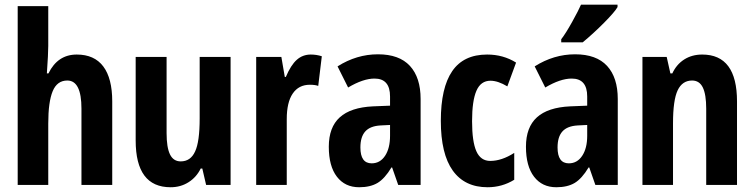

<svg xmlns="http://www.w3.org/2000/svg" viewBox="-20 -786 3202 816"><path d="M185.1 -759.8V-590.8Q185.1 -558.6 179.2 -474.1H186Q225.1 -554.2 306.2 -554.2Q380.9 -554.2 418.9 -503.7Q457 -453.1 457 -355V0H326.2V-324.2Q326.2 -443.8 266.1 -443.8Q222.7 -443.8 203.9 -398.4Q185.1 -353 185.1 -261.2V0H55.2V-759.8Z M960 0H856L839.8 -69.8H833Q814.9 -32.7 781.2 -11.5Q747.6 9.8 705.1 9.8Q556.6 9.8 556.6 -189V-543.9H688V-220.2Q688 -159.7 702.4 -129.9Q716.8 -100.1 748 -100.1Q790 -100.1 809.1 -142.1Q828.6 -183.1 828.6 -283.2V-543.9H960Z M1300.8 -554.2Q1325.2 -554.2 1347.7 -546.9L1332.5 -420.9Q1319.3 -425.8 1296.9 -425.8Q1249.5 -425.8 1224.1 -388.4Q1198.7 -351.1 1198.7 -279.8V0H1068.8V-543.9H1175.8L1190.4 -459H1194.8Q1216.3 -509.8 1241.5 -532Q1266.6 -554.2 1300.8 -554.2Z M1414.6 -503.9Q1495.6 -555.2 1586.2 -555.2Q1676.8 -555.2 1722.2 -505.9Q1767.6 -456.5 1767.6 -365.2V0H1672.4L1646.5 -74.2H1643.6Q1615.2 -26.9 1584.5 -8.5Q1553.7 9.8 1506.3 9.8Q1446.3 9.8 1411.9 -34.9Q1377.4 -79.6 1377.4 -162.4Q1377.4 -245.1 1424.1 -287.4Q1470.7 -329.6 1565.4 -334L1637.7 -336.9V-376Q1637.7 -452.1 1571.8 -452.1Q1523.4 -452.1 1459.5 -414.1ZM1511.7 -159.2Q1511.7 -91.8 1559.6 -91.8Q1595.2 -91.8 1616.5 -123.8Q1637.7 -155.8 1637.7 -209V-254.9L1597.7 -252.9Q1553.2 -250.5 1532.5 -227.5Q1511.7 -204.6 1511.7 -159.2Z M2052.2 9.8Q1955.1 9.8 1904.3 -61Q1853.5 -131.8 1853.5 -272.5Q1853.5 -413.1 1901.9 -483.6Q1950.2 -554.2 2050.3 -554.2Q2118.7 -554.2 2173.3 -520L2136.2 -418.9Q2096.2 -442.9 2064.5 -442.9Q2023.4 -442.9 2004.9 -400.4Q1986.3 -357.9 1986.3 -271Q1986.3 -184.1 2004.6 -143.1Q2022.9 -102.1 2063.5 -102.1Q2112.3 -102.1 2165.5 -136.2V-22Q2113.8 9.8 2052.2 9.8Z M2604.5 -766.1V-755.9Q2593.3 -735.8 2547.9 -689.9Q2502.4 -644 2456.5 -606H2365.2V-619.1Q2384.8 -644.5 2411.9 -693.4Q2439 -742.2 2449.2 -766.1ZM2252.4 -503.9Q2333.5 -555.2 2424.1 -555.2Q2514.6 -555.2 2560.1 -505.9Q2605.5 -456.5 2605.5 -365.2V0H2510.3L2484.4 -74.2H2481.4Q2453.1 -26.9 2422.4 -8.5Q2391.6 9.8 2344.2 9.8Q2284.2 9.8 2249.8 -34.9Q2215.3 -79.6 2215.3 -162.4Q2215.3 -245.1 2262 -287.4Q2308.6 -329.6 2403.3 -334L2475.6 -336.9V-376Q2475.6 -452.1 2409.7 -452.1Q2361.3 -452.1 2297.4 -414.1ZM2349.6 -159.2Q2349.6 -91.8 2397.5 -91.8Q2433.1 -91.8 2454.3 -123.8Q2475.6 -155.8 2475.6 -209V-254.9L2435.5 -252.9Q2391.1 -250.5 2370.4 -227.5Q2349.6 -204.6 2349.6 -159.2Z M2964.4 -554.2Q3112.3 -554.2 3112.3 -355V0H2981.4V-324.2Q2981.4 -384.3 2967 -414.1Q2952.6 -443.8 2921.4 -443.8Q2879.9 -443.8 2860.1 -402.3Q2840.3 -360.8 2840.3 -261.2V0H2710.4V-543.9H2813.5L2829.1 -474.1H2837.4Q2855 -512.2 2887.9 -533.2Q2920.9 -554.2 2964.4 -554.2Z"/></svg>

Font: Open Sans Hebrew Condensed
Style: Bold
Weight: 700
Width: 3
Foundry: Ascender Corporation, Yanek Iontef
Version: Version 2.001;PS 002.001;hotconv 1.0.70;makeotf.lib2.5.58329